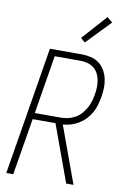

<svg xmlns="http://www.w3.org/2000/svg" viewBox="-103 -1027 707 1086"><g transform="rotate(10 250.0 -484.0)"><path d="M399 0H357L238 -326H107L53 0H13L134 -735H316Q343 -735 369 -729Q395 -723 415.5 -708Q436 -693 449 -671Q462 -649 468 -623.5Q474 -598 473.5 -571Q473 -544 468 -517Q464 -494 457.5 -471Q451 -448 439 -426Q427 -404 409.5 -385.5Q392 -367 370.5 -354Q349 -341 326 -334Q303 -327 280 -326ZM113 -362H262Q283 -362 303 -366.5Q323 -371 342.5 -381.5Q362 -392 377 -408.5Q392 -425 402.5 -443.5Q413 -462 419.5 -482.5Q426 -503 429 -523Q433 -544 433.5 -565.5Q434 -587 430.5 -607Q427 -627 417.5 -645Q408 -663 392.5 -675Q377 -687 357.5 -692.5Q338 -698 316 -698H168ZM322 -804 297 -826 424 -968 455 -942Z"/></g></svg>

Font: Iosevka Extralight
Style: Italic
Weight: 200
Italic angle: -9°
Monospace: yes
Designer: Belleve Invis
Foundry: Belleve Invis
Version: Version 32.5.0; ttfautohint (v1.8.4)